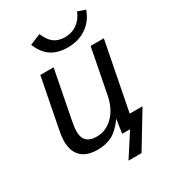

<svg xmlns="http://www.w3.org/2000/svg" viewBox="-213 -846 982 1104"><g transform="rotate(-30 278.0 -293.5)"><path d="M202.6 -528.3 141.1 -213.4Q132.3 -170.4 132.3 -140.1Q132.3 -58.6 219.7 -58.6Q281.2 -58.6 328.1 -105.5Q375 -152.3 390.6 -232.4L448.2 -528.3H536.1L448.2 -78.6H533.2L393.6 151.9H307.1L405.3 0H353Q353 -5.4 358.2 -37.8Q363.3 -70.3 366.7 -90.3H365.2Q324.7 -34.2 283.9 -12.5Q243.2 9.3 187 9.3Q114.7 9.3 78.4 -26.4Q42 -62 42 -129.4Q42 -160.6 52.2 -209.5L114.3 -528.3ZM332.5 -585.9Q265.1 -585.9 222.4 -615Q179.7 -644 155.3 -704.6L227.1 -734.4Q247.6 -686 275.9 -665.5Q304.2 -645 347.2 -645Q393.1 -645 427.7 -669.9Q462.4 -694.8 480 -739.3L530.3 -721.7Q508.8 -658.2 456.3 -622.1Q403.8 -585.9 332.5 -585.9Z"/></g></svg>

Font: Liberation Sans
Style: Italic
Weight: 400
Italic angle: -12°
Designer: Steve Matteson
Foundry: Ascender Corporation
Version: Version 2.1.5